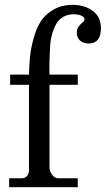

<svg xmlns="http://www.w3.org/2000/svg" viewBox="-20 -775 438 795"><path d="M18 -37H72Q84 -37 92 -46.5Q100 -56 100 -70V-424H22V-466H100Q101 -508 104.5 -542Q108 -576 119.5 -617.5Q131 -659 149.5 -687.5Q168 -716 202 -735.5Q236 -755 281 -755Q330 -755 364 -730Q398 -705 398 -658Q398 -595 346 -595Q325 -595 311.5 -607Q298 -619 298 -640Q298 -656 306 -666Q314 -676 322 -682Q330 -688 330 -693Q330 -714 286 -716Q261 -716 242.5 -705.5Q224 -695 213.5 -677Q203 -659 196 -635Q189 -611 187.5 -583Q186 -555 185 -525Q184 -495 185 -466H302V-424H185V-81Q185 -67 195.5 -52Q206 -37 220 -37H302V0H18Z"/></svg>

Font: Academico
Style: Regular
Weight: 400
Foundry: Steinberg Media Technologies GmbH
Version: Version 0.902